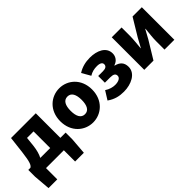

<svg xmlns="http://www.w3.org/2000/svg" viewBox="62 -1381 2375 2375"><g transform="rotate(-45 1249.5 -193.0)"><path d="M182 0H494V197H647L664 -22V-139H572V-569H139L113 -347C94 -188 75 -154 48 -139H11V-22L29 197H182ZM221 -139C243 -181 259 -236 267 -306L280 -430H394V-139Z M995 14C1139 14 1273 -96 1273 -285C1273 -473 1139 -583 995 -583C850 -583 716 -473 716 -285C716 -96 850 14 995 14ZM995 -130C928 -130 898 -190 898 -285C898 -379 928 -439 995 -439C1061 -439 1091 -379 1091 -285C1091 -190 1061 -130 995 -130Z M1533 14C1661 14 1791 -47 1791 -163C1791 -239 1750 -279 1679 -296V-301C1743 -320 1769 -373 1769 -419C1769 -533 1655 -583 1531 -583C1455 -583 1384 -566 1321 -525L1386 -411C1430 -438 1471 -447 1519 -447C1572 -447 1600 -429 1600 -399C1600 -366 1575 -349 1527 -349H1444V-232H1536C1591 -232 1617 -217 1617 -181C1617 -143 1574 -122 1515 -122C1477 -122 1426 -134 1381 -165L1311 -53C1386 0 1456 14 1533 14Z M1901 0H2062L2202 -230C2220 -262 2248 -315 2267 -349H2271C2264 -279 2255 -204 2255 -148V0H2427V-569H2265L2126 -339C2109 -306 2079 -254 2061 -220H2058C2064 -289 2073 -365 2073 -421V-569H1901Z"/></g></svg>

Font: ChiuKong Gothic MN Heavy
Style: Regular
Weight: 900
Designer: Ryoko NISHIZUKA 西塚涼子 (kana, bopomofo & ideographs); Paul D. Hunt (Latin, Greek & Cyrillic); Sandoll Communications 산돌커뮤니
Foundry: Adobe
Version: Version 1.300